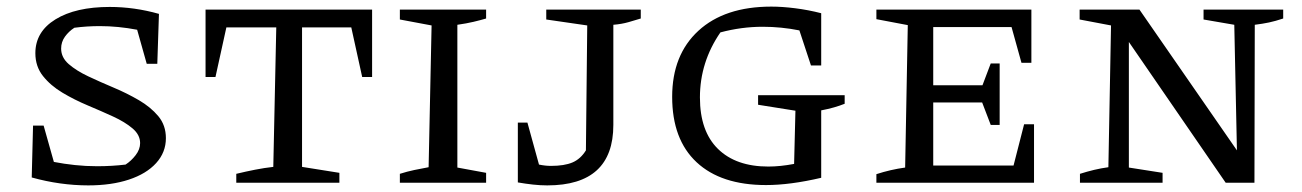

<svg xmlns="http://www.w3.org/2000/svg" viewBox="-20 -553 3939 581"><path d="M247 8Q205 8 162 2Q119 -4 76 -16L80 -173H112L143 -63Q174 -57 207 -53.5Q240 -50 274 -50Q319 -50 360 -55Q377 -66 390.5 -83.5Q404 -101 404 -120Q404 -145 381 -164.5Q358 -184 322 -200.5Q286 -217 245.5 -234Q205 -251 169 -272.5Q133 -294 110 -323Q87 -352 87 -392Q87 -457 148 -494.5Q209 -532 312 -532Q387 -532 461 -511L456 -360H424L395 -463Q337 -474 282 -474Q243 -474 205 -469Q188 -458 176.5 -442Q165 -426 165 -406Q165 -379 188 -359Q211 -339 247 -322Q283 -305 323.5 -288Q364 -271 400 -250Q436 -229 459 -201.5Q482 -174 482 -135Q482 -92 452.5 -59.5Q423 -27 370 -9.5Q317 8 247 8Z M1106 -524V-320H1076L1043 -470H894V-48L1007 -30V0H695V-27Q724 -34 752 -39.5Q780 -45 807 -48L816 -470H665L632 -320H602V-524Z M1190 0V-27Q1212 -34 1233.5 -38.5Q1255 -43 1277 -47L1286 -476L1190 -494V-524H1451V-497Q1434 -492 1413 -487Q1392 -482 1364 -478V-46L1451 -30V0Z M1547 -1V-182H1576L1611 -55Q1630 -51 1647 -51Q1688 -51 1712.5 -61.5Q1737 -72 1753 -98L1757 -476L1633 -494V-524H1919V-497Q1903 -492 1882 -486Q1861 -480 1836 -478V-175Q1836 8 1636 8Q1615 8 1592.5 5.5Q1570 3 1547 -1Z M2298 7Q2162 7 2088 -62Q2014 -131 2014 -260Q2014 -387 2093.5 -460Q2173 -533 2314 -533Q2347 -533 2386.5 -528Q2426 -523 2465 -513V-355H2434L2399 -461Q2344 -472 2288 -472Q2224 -472 2160 -455Q2098 -365 2098 -258Q2098 -156 2152.5 -102.5Q2207 -49 2305 -49Q2341 -49 2383 -57L2387 -218L2274 -236V-265H2536V-239Q2521 -233 2503.5 -228Q2486 -223 2465 -219V-15Q2371 7 2298 7Z M3079 -177H3109V0H2632V-26Q2675 -40 2719 -46L2727 -477L2632 -495V-524H3101V-363H3071L3041 -471H2804V-295H2953L2978 -361H3005V-175H2978L2952 -243H2804V-52H3047Z M3622 -524H3863V-497Q3839 -489 3820 -485Q3801 -481 3777 -478L3776 0H3689L3396 -426V-46L3498 -30V0H3248V-27Q3270 -34 3291 -39Q3312 -44 3334 -47L3342 -476L3247 -494V-524H3428L3723 -98L3715 -478L3622 -494Z"/></svg>

Font: Piazzolla SC
Style: Regular
Weight: 400
Designer: Juan Pablo del Peral
Foundry: Huerta Tipografica
Version: Version 1.330